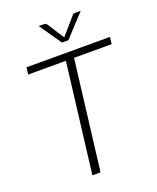

<svg xmlns="http://www.w3.org/2000/svg" viewBox="-163 -1000 894 1095"><g transform="rotate(-20 284.0 -452.0)"><path d="M57 0ZM568.5 -707.5 563.5 -665.5H335.5L254 0H204.5L286 -665.5H57L62 -707.5ZM208 -904.5H240.5Q244 -904.5 248.8 -903.5Q253.5 -902.5 256.5 -897L320 -799L323 -793.5Q324 -795 325 -796.2Q326 -797.5 327 -799L412 -897Q417 -902.5 421.8 -903.5Q426.5 -904.5 430.5 -904.5H463L339.5 -771H300.5Z"/></g></svg>

Font: Lato Light
Style: Italic
Weight: 300
Italic angle: -7°
Designer: Lukasz Dziedzic
Foundry: tyPoland Lukasz Dziedzic
Version: Version 2.007; 2014-02-27